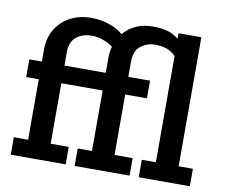

<svg xmlns="http://www.w3.org/2000/svg" viewBox="-77 -793 1041 888"><g transform="rotate(10 443.5 -349.0)"><path d="M394 -366H200V-82H285V0H27V-82H94V-366H35V-449H94V-507Q94 -547 108 -580Q122 -613 147 -637Q172 -661 207 -674.5Q242 -688 284 -688Q329 -688 368.5 -674.5Q408 -661 435 -638Q459 -667 494 -682.5Q529 -698 573 -698Q608 -698 638 -690.5Q668 -683 694 -662V-688H801V-82H868V0H628V-82H694V-581Q674 -601 650.5 -609Q627 -617 598 -617Q558 -617 529 -593.5Q500 -570 500 -521V-449H602V-366H500V-82H585V0H327V-82H394ZM200 -449H394V-517Q394 -549 401 -573Q381 -588 355 -597.5Q329 -607 302 -607Q257 -607 228.5 -583.5Q200 -560 200 -511Z"/></g></svg>

Font: Zilla Slab SemiBold
Style: Regular
Weight: 600
Designer: Typotheque.com
Foundry: Typotheque type foundry
Version: Version 1.1; 2017